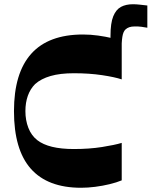

<svg xmlns="http://www.w3.org/2000/svg" viewBox="-20 -875 716 907"><path d="M555 -23Q531 -13 498 -5Q465 3 430 7.5Q395 12 363 12Q205 12 125.5 -78Q46 -168 46 -350Q46 -530 127.5 -621Q209 -712 372 -712Q408 -712 443.5 -707Q479 -702 508.5 -695Q538 -688 555 -681V-500Q522 -511 462 -520Q402 -529 329 -529Q264 -529 219 -516Q174 -503 146 -478Q123 -455 111.5 -422.5Q100 -390 100 -350Q100 -307 114 -271Q128 -235 156 -213Q183 -192 226 -181.5Q269 -171 329 -171Q402 -171 462 -180.5Q522 -190 555 -200ZM554 -627 502 -641Q502 -655 502 -670.5Q502 -686 502 -706Q502 -766 515 -798Q528 -830 551.5 -842.5Q575 -855 608 -855Q623 -855 640.5 -853Q658 -851 676 -849V-744Q658 -747 648 -748.5Q638 -750 631 -750Q624 -750 615 -750Q588 -750 573 -736Q562 -726 558 -701Q554 -676 554 -627Z"/></svg>

Font: Ojuju ExtraLight
Style: Bold
Weight: 700
Version: Version 1.000